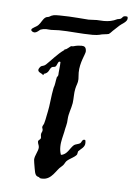

<svg xmlns="http://www.w3.org/2000/svg" viewBox="-43 -542 411 584"><g transform="rotate(5 162.0 -250.0)"><path d="M228 -121C227 -121 226 -122 225 -122C218 -122 218 -114 213 -110C208 -107 199 -106 195 -103C183 -93 177 -72 158 -70C155 -78 154 -86 154 -94C154 -112 160 -129 162 -140C164 -154 169 -165 169 -180C170 -198 177 -212 180 -230C182 -245 181 -261 184 -274C186 -285 191 -292 191 -304C191 -310 190 -317 190 -324C190 -355 206 -382 206 -390C206 -403 200 -406 192 -406C174 -406 169 -402 165 -402C163 -402 162 -402 160 -402C159 -402 147 -391 144 -391C139 -391 142 -389 140 -388C121 -375 103 -353 89 -340C84 -335 78 -335 74 -333C69 -328 67 -324 67 -321C67 -313 82 -311 82 -307H83C85 -307 84 -311 85 -311C101 -315 99 -327 107 -333C110 -335 115 -334 118 -336C123 -340 124 -352 129 -352C130 -352 131 -352 132 -351C132 -337 129 -321 129 -311C128 -307 126 -306 125 -304C122 -291 122 -281 118 -271C113 -247 111 -215 107 -198C104 -186 103 -175 100 -165C99 -157 94 -154 94 -149C94 -146 96 -144 96 -140C96 -134 92 -133 92 -125C92 -123 93 -120 93 -117C93 -110 85 -110 85 -104C85 -98 89 -93 89 -87C89 -75 78 -61 78 -48C78 -47 80 -32 82 -22C85 -3 88 1 96 3C98 3 100 6 100 6C103 7 105 7 108 7C137 8 148 -24 162 -34C171 -41 171 -46 176 -52C185 -61 198 -65 206 -74C208 -76 208 -83 209 -85C216 -93 229 -99 229 -112C229 -115 229 -118 228 -121ZM323 -506C321 -507 319 -507 317 -507C308 -507 308 -501 304 -499C302 -497 296 -497 293 -496C279 -489 267 -487 252 -487C244 -487 238 -488 231 -488C223 -488 215 -487 206 -487C199 -487 154 -492 117 -492C101 -492 96 -492 85 -485C83 -484 77 -484 75 -482C67 -477 63 -465 56 -458C50 -451 35 -447 35 -441C35 -437 41 -434 45 -434C53 -434 58 -441 63 -444C68 -446 74 -447 80 -447C84 -447 89 -446 95 -446C103 -446 112 -447 119 -447C150 -447 186 -442 222 -442C231 -442 239 -443 243 -444C251 -447 265 -447 271 -449C276 -452 282 -460 286 -463L301 -477C307 -483 324 -490 324 -501C324 -503 324 -504 323 -506Z"/></g></svg>

Font: Jim Nightshade
Style: Regular
Weight: 400
Designer: Astigmatic (AOETI)
Foundry: Astigmatic (AOETI)
Version: Version 1.000